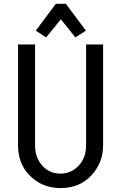

<svg xmlns="http://www.w3.org/2000/svg" viewBox="-20 -962 626 992"><path d="M165 -803.7 268.6 -942.4H320.3L423.8 -803.7L369.6 -768.6L294.4 -862.3L218.3 -768.6ZM73.2 -732.4H161.1V-211.9Q161.1 -152.8 192.9 -112.8Q231 -64.9 293 -64.9Q352.5 -64.9 393.1 -113.8Q424.8 -151.9 424.8 -211.9V-732.4H512.7V-211.9Q512.7 -122.6 454.6 -58.6Q392.6 9.8 293 9.8Q194.8 9.8 129.9 -59.1Q73.2 -118.7 73.2 -211.9Z"/></svg>

Font: Consola Mono
Style: Book
Weight: 400
Monospace: yes
Version: Version 2.001